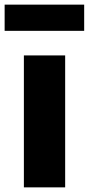

<svg xmlns="http://www.w3.org/2000/svg" viewBox="-31 -808 383 828"><path d="M72 0H250V-569H72ZM-11 -675H332V-788H-11Z"/></svg>

Font: Noto Sans HK Black
Style: Regular
Weight: 900
Designer: Ryoko NISHIZUKA 西塚涼子 (kana, bopomofo & ideographs); Paul D. Hunt (Latin, Greek & Cyrillic); Sandoll Communications 산돌커뮤니
Foundry: Adobe
Version: Version 2.004;hotconv 1.0.118;makeotfexe 2.5.65603